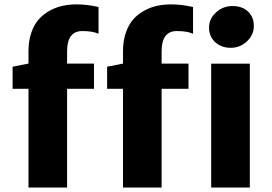

<svg xmlns="http://www.w3.org/2000/svg" viewBox="-20 -842 1221 862"><path d="M928.2 0V-556.2H1101.6V0ZM1015.6 -627.4Q973.6 -627.4 946 -652.8Q918.5 -678.2 918.5 -717.8Q918.5 -757.8 950 -786.4Q981.4 -814.9 1023.9 -814.9Q1067.4 -814.9 1093.5 -790.3Q1119.6 -765.6 1119.6 -725.6Q1119.6 -685.5 1088.9 -656.5Q1058.1 -627.4 1015.6 -627.4ZM107.9 0V-443.4H36.6V-542.5L107.9 -556.6V-612.8Q107.9 -659.2 120.8 -696Q133.8 -732.9 154.8 -756.1Q175.8 -779.3 204.3 -794.7Q232.9 -810.1 262.5 -816.2Q292 -822.3 324.2 -822.3Q371.6 -822.3 422.4 -810.5V-690.4Q396 -702.6 349.6 -702.6Q281.2 -702.6 281.2 -611.8V-556.6H401.9V-443.4H281.2V0ZM532.2 0V-443.4H460.9V-542.5L532.2 -556.6V-612.8Q532.2 -659.2 545.2 -696Q558.1 -732.9 579.1 -756.1Q600.1 -779.3 628.7 -794.7Q657.2 -810.1 686.8 -816.2Q716.3 -822.3 748.5 -822.3Q795.9 -822.3 846.7 -810.5V-690.4Q820.3 -702.6 773.9 -702.6Q705.6 -702.6 705.6 -611.8V-556.6H826.2V-443.4H705.6V0Z"/></svg>

Font: HaufeMerriweatherSans
Style: Bold
Weight: 700
Designer: Eben Sorkin
Foundry: Eben Sorkin
Version: Version 1.56